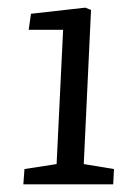

<svg xmlns="http://www.w3.org/2000/svg" viewBox="-20 -856 335 502"><path d="M199 -427 278 -414 276 -374H41L44 -414L128 -427L145 -778H55L61 -820L203 -836L218 -830Z"/></svg>

Font: Literata 12pt
Style: Italic
Weight: 400
Italic angle: -2°
Designer: Latin by Veronika Burian and Jose Scaglione. Greek by Irene Vlachou. Cyrillic by Vera Evstafieva
Foundry: TypeTogether
Version: Version 3.002